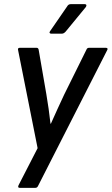

<svg xmlns="http://www.w3.org/2000/svg" viewBox="-20 -719 538 924"><path d="M75 185Q64 185 69 173L161 -6L67 -478Q64 -489 76 -489H156Q164 -489 166 -480L203 -266Q209 -231 214 -195.5Q219 -160 223 -124H225Q241 -160 257 -195Q273 -230 289 -264L396 -480Q399 -489 409 -489H489Q495 -489 497 -486Q499 -483 496 -478L163 176Q159 185 150 185ZM226 -557Q221 -557 219 -560.5Q217 -564 221 -569L303 -688Q309 -699 320 -699H388Q394 -699 395.5 -695Q397 -691 393 -685L296 -567Q287 -557 278 -557Z"/></svg>

Font: Sofia Sans Semi Condensed SemiBold
Style: Italic
Weight: 600
Italic angle: -9°
Version: Version 4.100